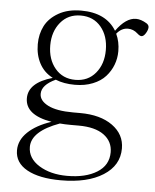

<svg xmlns="http://www.w3.org/2000/svg" viewBox="-51 -490 640 793"><g transform="rotate(5 268.5 -93.0)"><path d="M253.9 -138.7Q208 -138.7 173.8 -152.8Q116.7 -126.5 116.7 -89.4Q116.7 -61 152.3 -42.7Q188 -24.4 256.8 -24.4H286.1Q370.1 -24.4 420.4 11.7Q470.7 47.9 470.7 106.4Q470.7 176.8 405.8 218Q340.8 259.3 230.5 259.3Q141.1 259.3 90.3 231.2Q39.6 203.1 39.6 151.4Q39.6 109.4 74.5 75.9Q109.4 42.5 171.4 22Q61.5 3.4 61.5 -66.4Q61.5 -130.9 160.6 -159.2Q124 -178.2 105.5 -213.1Q86.9 -248 86.9 -292.5Q86.9 -334.5 104.2 -368.4Q121.6 -402.3 160.2 -424.3Q198.7 -446.3 253.9 -446.3Q356.9 -446.3 399.9 -375.5Q440.4 -432.1 482.4 -432.1Q502.9 -432.1 526.9 -417.5Q536.6 -411.1 536.6 -401.9Q536.6 -391.1 528.1 -377Q519.5 -362.8 510.3 -362.8Q503.4 -362.8 492.7 -372.6Q475.1 -388.7 452.6 -388.7Q425.8 -388.7 405.8 -363.8Q420.9 -332 420.9 -292.5Q420.9 -262.7 410.6 -235.8Q400.4 -209 380.6 -187Q360.8 -165 328.1 -151.9Q295.4 -138.7 253.9 -138.7ZM369.1 -292.5Q369.1 -351.1 337.9 -388.4Q306.6 -425.8 253.9 -425.8Q201.7 -425.8 170.2 -387.7Q138.7 -349.6 138.7 -292.5Q138.7 -234.4 170.2 -196.8Q201.7 -159.2 253.9 -159.2Q306.2 -159.2 337.6 -196.8Q369.1 -234.4 369.1 -292.5ZM91.3 132.8Q91.3 180.2 138.4 209.5Q185.5 238.8 254.9 238.8Q331.1 238.8 378.4 209.5Q425.8 180.2 425.8 126Q425.8 81.1 389.2 54.4Q352.5 27.8 284.7 27.8H252.9Q225.6 27.8 206.5 25.9Q91.3 67.9 91.3 132.8Z"/></g></svg>

Font: Elstob ExtraLight
Style: Regular
Weight: 200
Designer: Peter S. Baker
Version: Version 1.015